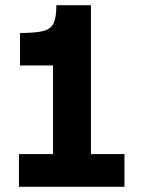

<svg xmlns="http://www.w3.org/2000/svg" viewBox="-20 -719 552 739"><path d="M53 0V-126H184V-467H57V-592Q116 -592 146 -599.5Q176 -607 186.5 -630Q197 -653 197 -699H330V-126H459V0Z"/></svg>

Font: Inclusive Sans
Style: Regular
Weight: 400
Designer: Olivia King
Foundry: Olivia King
Version: Version 2.004